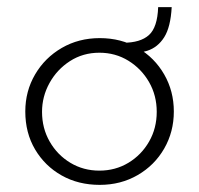

<svg xmlns="http://www.w3.org/2000/svg" viewBox="-20 -511 559 539"><path d="M51 -198Q51 -255 78.5 -302Q106 -349 153.5 -376.5Q201 -404 260 -404Q320 -404 367 -376.5Q414 -349 441 -302Q468 -255 468 -198Q468 -141 441 -94Q414 -47 366.5 -19.5Q319 8 260 8Q200 8 153 -18.5Q106 -45 78.5 -91.5Q51 -138 51 -198ZM98 -197Q98 -151 119.5 -113.5Q141 -76 177.5 -54Q214 -32 259 -32Q304 -32 340.5 -54Q377 -76 398.5 -113.5Q420 -151 420 -197Q420 -243 398.5 -280.5Q377 -318 340.5 -340.5Q304 -363 259 -363Q213 -363 176.5 -339.5Q140 -316 119 -278Q98 -240 98 -197ZM326 -391Q374 -391 398 -412.5Q422 -434 424 -491H462Q459 -435 441 -406.5Q423 -378 393.5 -368.5Q364 -359 326 -359Z"/></svg>

Font: Josefin Sans Thin Light
Style: Regular
Weight: 300
Version: Version 2.000